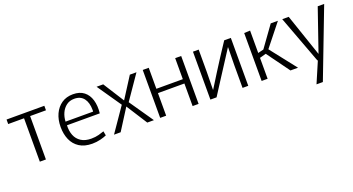

<svg xmlns="http://www.w3.org/2000/svg" viewBox="-49 -1132 3598 1958"><g transform="rotate(-20 1750.0 -153.5)"><path d="M212 0V-471H40V-520H450V-471H278V0Z M779 11Q695 11 640 -24.5Q585 -60 558.5 -121Q532 -182 532 -259Q532 -338 560 -399Q588 -460 639.5 -495.5Q691 -531 763 -531Q836 -531 881.5 -495.5Q927 -460 945.5 -397.5Q964 -335 955 -254H599Q596 -193 615 -145Q634 -97 677 -69Q720 -41 787 -41Q832 -41 869 -51Q906 -61 927 -69L936 -22Q910 -10 867.5 0.5Q825 11 779 11ZM760 -483Q710 -483 674.5 -456.5Q639 -430 619.5 -387Q600 -344 598 -294H897Q898 -299 898 -303.5Q898 -308 898 -311Q898 -392 863 -437.5Q828 -483 760 -483Z M1089 0H1017L1196 -260L1017 -520H1089L1233 -293L1378 -520H1450L1271 -260L1450 0H1378L1233 -227Z M1518 -520H1583V-292H1870V-520H1935V0H1870V-245H1583V0H1518Z M2063 0V-520H2125V-281L2122 -85H2124Q2175 -168 2218.5 -236.5Q2262 -305 2305.5 -373Q2349 -441 2402 -520H2474V0H2412V-248L2415 -440H2413Q2381 -390 2336.5 -321Q2292 -252 2239 -170Q2186 -88 2130 0Z M2619 -520 2684 -523V-280L2745 -295L2907 -520H2985L2794 -280L3014 0H2932L2753 -246L2684 -227V0H2619Z M3032 -520H3102L3258 -62H3259L3417 -520H3487L3202 224H3133L3230 -2H3225Z"/></g></svg>

Font: Murecho Light
Style: Regular
Weight: 300
Designer: Neil Summerour
Foundry: Positype
Version: Version 1.010; ttfautohint (v1.8.3)